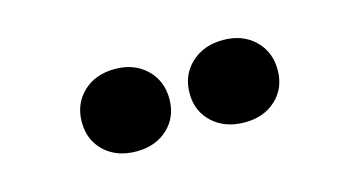

<svg xmlns="http://www.w3.org/2000/svg" viewBox="-35 -830 670 358"><g transform="rotate(-15 300.0 -651.5)"><path d="M405 -572Q367 -572 343 -594Q319 -616 319 -651Q319 -686 343 -708.5Q367 -731 405 -731Q442 -731 465.5 -708.5Q489 -686 489 -651Q489 -616 465.5 -594Q442 -572 405 -572ZM196 -572Q158 -572 134.5 -594Q111 -616 111 -651Q111 -686 134.5 -708.5Q158 -731 196 -731Q233 -731 256.5 -708.5Q280 -686 280 -651Q280 -616 256.5 -594Q233 -572 196 -572Z"/></g></svg>

Font: Wittgenstein Extrabold
Style: Regular
Weight: 800
Designer: Jörg Drees
Foundry: Jörg Drees
Version: Version 1.303; ttfautohint (v1.8.4.7-5d5b)